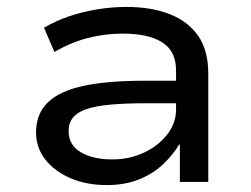

<svg xmlns="http://www.w3.org/2000/svg" viewBox="-20 -525 725 554"><path d="M288 9Q229 9 183 -11Q137 -31 110.5 -65Q84 -99 84 -143Q84 -196 117.5 -229Q151 -262 220 -277Q289 -292 395 -292H504V-227H400Q340 -227 297.5 -223Q255 -219 229 -210Q203 -201 190.5 -185.5Q178 -170 178 -147Q178 -106 213.5 -85.5Q249 -65 304 -65Q353 -65 395 -84.5Q437 -104 462.5 -137Q488 -170 488 -209V-322Q488 -377 448.5 -402.5Q409 -428 334 -428Q283 -428 234 -415.5Q185 -403 137 -375L107 -445Q141 -465 179.5 -478Q218 -491 260.5 -498Q303 -505 345 -505Q416 -505 469 -484.5Q522 -464 551.5 -422Q581 -380 581 -312V0H499V-108H497Q479 -78 450.5 -51Q422 -24 381.5 -7.5Q341 9 288 9Z"/></svg>

Font: Nunito Sans 7pt SemiExpanded
Style: Regular
Weight: 400
Width: 6
Designer: Vernon Adams
Foundry: Vernon Adams
Version: Version 3.101;gftools[0.9.27]